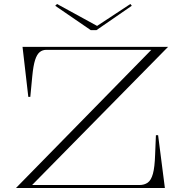

<svg xmlns="http://www.w3.org/2000/svg" viewBox="-20 -943 924 963"><path d="M60 0 739 -693H212Q193 -693 179 -681.5Q165 -670 156 -642Q147 -614 142 -562L132 -457H122L93 -708H823L141 -15H679Q704 -15 721 -27Q738 -39 747 -71.5Q756 -104 758 -167L762 -265H773L807 0ZM634 -923 641 -914 464 -792H435L257 -914L266 -923L467 -813Z"/></svg>

Font: Kalnia SemiExpanded ExtraLight
Style: Regular
Weight: 250
Width: 6
Designer: Frida Medrano
Foundry: Frida Medrano
Version: Version 1.105